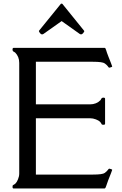

<svg xmlns="http://www.w3.org/2000/svg" viewBox="-20 -1072 696 1092"><path d="M326.2 -1050.3Q330.1 -1052.7 334.5 -1050.3L456.1 -899.9Q460.9 -895.5 459 -892.6Q447.3 -870.6 433.6 -878.9L330.6 -952.1L227.1 -878.9Q212.9 -870.1 201.7 -893.1Q200.2 -896 204.1 -899.9ZM492.2 -478.5Q527.8 -478.5 551.3 -502Q553.2 -503.9 556.2 -510.3Q559.1 -516.6 568.4 -516.6Q577.6 -516.6 577.6 -510.3V-368.7Q577.6 -362.3 569.1 -362.3Q560.5 -362.3 558.8 -364.5Q557.1 -366.7 555.4 -370.6Q553.7 -374.5 547.6 -380.6Q541.5 -386.7 525.1 -393.1Q508.8 -399.4 492.2 -399.4H184.1V-79.1H508.3Q563.5 -79.1 575.9 -88.6Q588.4 -98.1 593.5 -105.5Q598.6 -112.8 601.3 -112.8Q604 -112.8 611.1 -110.4Q618.2 -107.9 618.2 -106Q618.2 -104 611.3 -86.9L595.7 -47.4Q586.9 -24.9 583.7 -13.4Q580.6 -2 575.2 0H57.6Q51.3 0 51.3 -8.5Q51.3 -17.1 53.5 -18.8Q55.7 -20.5 59.6 -22.2Q63.5 -23.9 69.6 -30Q75.7 -36.1 82.5 -52.5Q89.4 -68.8 89.4 -85.4V-714.4Q89.4 -750 65.9 -773.4Q64 -775.4 57.6 -778.3Q51.3 -781.2 51.3 -790.5Q51.3 -799.8 57.6 -799.8H575.2Q580.1 -799.8 583.5 -787.4Q586.9 -774.9 595.7 -752.4L611.3 -712.9Q618.2 -695.8 618.2 -693.8Q618.2 -691.9 611.1 -689.5Q604 -687 601.8 -687Q599.6 -687 597.2 -689.7Q594.7 -692.4 591.6 -697Q588.4 -701.7 575.9 -711.2Q563.5 -720.7 508.3 -720.7H184.1V-478.5Z"/></svg>

Font: Della Respira
Style: Regular
Weight: 500
Version: Version 0.201